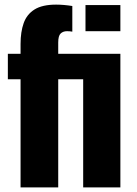

<svg xmlns="http://www.w3.org/2000/svg" viewBox="-20 -811 591 831"><path d="M69 0V-468H14V-578H69V-621Q69 -673 82.5 -711Q96 -749 129.5 -770Q163 -791 223 -791Q239 -791 256.5 -789.5Q274 -788 293 -785V-674Q288 -675 282 -675.5Q276 -676 270 -676Q253 -676 242.5 -666Q232 -656 232 -627V-578H501V0H340V-468H232V0ZM350 -676V-789H501V-676Z"/></svg>

Font: Oswald
Style: Bold
Weight: 700
Designer: Vernon Adams
Foundry: Vernon Adams
Version: Version 4.103;gftools[0.9.33.dev8+g029e19f]